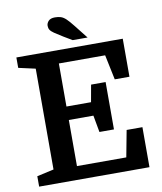

<svg xmlns="http://www.w3.org/2000/svg" viewBox="-96 -977 890 1054"><g transform="rotate(-10 349.0 -450.0)"><path d="M495 -238H414L397 -332H260V-75H535L563 -223H651V0H36V-58L130 -79V-641L36 -662V-720H629V-508H547L518 -647H260V-407H397L414 -502H495ZM380 -836 440 -760H357L310 -788Q279 -807 263 -818Q247 -829 241 -838.5Q235 -848 235 -861Q235 -876 246.5 -888Q258 -900 282 -900Q301 -900 315 -895.5Q329 -891 343.5 -877.5Q358 -864 380 -836Z"/></g></svg>

Font: Domine
Style: Bold
Weight: 700
Designer: Pablo Impallari, Rodrigo Fuenzalida, Brenda Gallo
Foundry: Pablo Impallari, Rodrigo Fuenzalida, Brenda Gallo
Version: Version 2.000